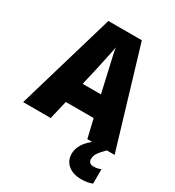

<svg xmlns="http://www.w3.org/2000/svg" viewBox="-221 -847 1113 1218"><g transform="rotate(30 335.0 -238.0)"><path d="M470 0 438 -136H234L202 0H0L211 -716H456L670 0ZM373 -422Q368 -444 360.5 -476Q353 -508 346 -540Q339 -572 336 -595Q332 -573 325.5 -542Q319 -511 312 -479.5Q305 -448 300 -423L269 -289H403ZM553 96Q553 131 592 131Q605 131 619.5 128Q634 125 643 120V226Q629 232 608.5 236Q588 240 562 240Q503 240 466.5 210Q430 180 430 128Q430 94 452 57Q474 20 535 -22L613 0Q580 33 566.5 53.5Q553 74 553 96Z"/></g></svg>

Font: Noto Sans Ethiopic SemiCondensed Black
Style: Regular
Weight: 900
Width: 4
Designer: Monotype Design Team
Foundry: Monotype Imaging Inc.
Version: Version 2.102; ttfautohint (v1.8.4.7-5d5b)